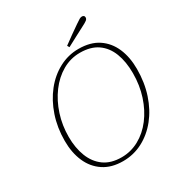

<svg xmlns="http://www.w3.org/2000/svg" viewBox="-198 -981 1058 1130"><g transform="rotate(-30 331.5 -415.5)"><path d="M310 14Q232 14 178.5 -21.5Q125 -57 98 -119Q71 -181 71 -261Q71 -351 97.5 -429Q124 -507 170.5 -565.5Q217 -624 279 -657Q341 -690 411 -690Q492 -690 545 -654.5Q598 -619 624.5 -557.5Q651 -496 651 -416Q651 -324 625 -245.5Q599 -167 552.5 -109Q506 -51 444 -18.5Q382 14 310 14ZM314 -10Q377 -10 432.5 -40.5Q488 -71 529.5 -125.5Q571 -180 594.5 -252Q618 -324 618 -406Q618 -484 595.5 -542.5Q573 -601 526.5 -633.5Q480 -666 407 -666Q343 -666 287.5 -634Q232 -602 190.5 -546Q149 -490 126 -419Q103 -348 103 -270Q103 -195 126 -136Q149 -77 195.5 -43.5Q242 -10 314 -10ZM363 -739Q393 -761 421.5 -781.5Q450 -802 478 -821Q498 -835 507 -840Q516 -845 524 -845Q541 -845 541 -829Q541 -819 531.5 -811.5Q522 -804 496 -791Q465 -775 434 -758.5Q403 -742 371 -725Z"/></g></svg>

Font: Source Serif 4 SmText ExtraLight
Style: Italic
Weight: 200
Italic angle: -12°
Designer: Frank Grießhammer
Foundry: Adobe
Version: Version 4.005;hotconv 1.1.0;makeotfexe 2.6.0